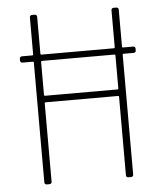

<svg xmlns="http://www.w3.org/2000/svg" viewBox="-51 -745 670 790"><g transform="rotate(-5 284.0 -350.0)"><path d="M523 -524V-518Q523 -508 513 -508H472Q468 -508 468 -504V-10Q468 0 458 0H448Q438 0 438 -10V-333Q438 -337 434 -337H135Q131 -337 131 -333V-10Q131 0 121 0H111Q101 0 101 -10V-504Q101 -508 97 -508H55Q45 -508 45 -518V-524Q45 -534 55 -534H97Q101 -534 101 -538V-690Q101 -700 111 -700H121Q131 -700 131 -690V-538Q131 -534 135 -534H434Q438 -534 438 -538V-690Q438 -700 448 -700H458Q468 -700 468 -690V-538Q468 -534 472 -534H513Q523 -534 523 -524ZM438 -368V-504Q438 -508 434 -508H135Q131 -508 131 -504V-368Q131 -364 135 -364H434Q438 -364 438 -368Z"/></g></svg>

Font: Barlow Semi Condensed Thin
Style: Regular
Weight: 250
Width: 4
Designer: Jeremy Tribby
Foundry: Tribby Type
Version: Version 1.408